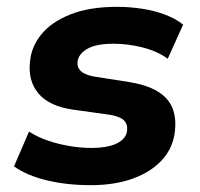

<svg xmlns="http://www.w3.org/2000/svg" viewBox="-20 -531 585 562"><path d="M246 11Q176 11 117.5 -3Q59 -17 21 -44L65 -146Q89 -130 120 -119.5Q151 -109 183.5 -103.5Q216 -98 246 -98Q297 -98 323.5 -112Q350 -126 352 -149Q354 -168 342.5 -179Q331 -190 302 -195L194 -210Q124 -220 92.5 -257.5Q61 -295 68 -352Q72 -395 101.5 -431Q131 -467 186.5 -489Q242 -511 322 -511Q359 -511 395.5 -505.5Q432 -500 463.5 -488Q495 -476 516 -459L471 -359Q441 -381 398 -392Q355 -403 313 -403Q261 -403 235.5 -388Q210 -373 207 -351Q205 -334 216.5 -323Q228 -312 255 -307L357 -291Q433 -279 466 -244Q499 -209 492 -147Q487 -99 455 -63.5Q423 -28 369.5 -8.5Q316 11 246 11Z"/></svg>

Font: Nunito Sans 8pt ExtraBold
Style: Italic
Weight: 800
Italic angle: -9°
Version: Version 3.101;gftools[0.9.27]